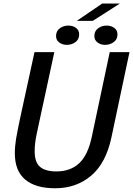

<svg xmlns="http://www.w3.org/2000/svg" viewBox="-20 -1024 732 1055"><path d="M592.5 -270Q562.5 -128 481 -58.8Q399.5 10.5 282.5 10.5Q175.5 10.5 118.5 -37.2Q61.5 -85 61.5 -182Q61.5 -220 68.2 -260.2Q75 -300.5 88.5 -365L169.5 -737.5H278.5L195.5 -353Q186.5 -312.5 181 -285Q175.5 -257.5 173 -236.2Q170.5 -215 170.5 -193Q170.5 -132 200.2 -107Q230 -82 289.5 -82Q366 -82 414.2 -126.2Q462.5 -170.5 484 -270.5L583 -737.5H691.5ZM347.5 -777.5Q323 -777.5 305.5 -790.5Q288 -803.5 288 -826Q288 -853.5 308.5 -868.5Q329 -883.5 356 -883.5Q380 -883.5 397.5 -870.8Q415 -858 415 -835Q415 -807.5 394.5 -792.5Q374 -777.5 347.5 -777.5ZM557.5 -777.5Q533.5 -777.5 516 -790.5Q498.5 -803.5 498.5 -826Q498.5 -853.5 519 -868.5Q539.5 -883.5 566 -883.5Q590 -883.5 607.8 -870.8Q625.5 -858 625.5 -835Q625.5 -807.5 604.8 -792.5Q584 -777.5 557.5 -777.5ZM402 -909.5 541.5 -1004.5H638.5L490 -909.5Z"/></svg>

Font: Epilogue Medium
Style: Italic
Weight: 500
Italic angle: -12°
Designer: Tyler Finck
Foundry: Etcetera Type Co
Version: Version 2.112